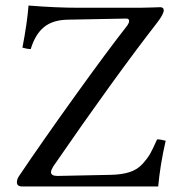

<svg xmlns="http://www.w3.org/2000/svg" viewBox="-20 -673 630 693"><path d="M551 0H424H60Q41 0 41 -15Q41 -27 49 -38Q129 -157 248.5 -323.5Q368 -490 438 -579Q446 -590 446 -597Q446 -606 436 -606L225 -602Q170 -601 138.5 -575Q107 -549 91 -496Q78 -496 61 -501Q78 -590 83 -653Q182 -645 264 -645H485Q502 -645 528 -646Q554 -647 558 -647Q571 -647 571 -636Q571 -622 547 -591Q391 -390 172 -72Q164 -58 164 -52Q164 -38 187 -38H189L382 -42Q421 -43 448.5 -52Q476 -61 494.5 -81.5Q513 -102 522.5 -119Q532 -136 547 -170Q560 -170 578 -165Q558 -78 551 0Z"/></svg>

Font: Pochaevsk Unicode
Style: Normal
Weight: 400
Version: Version 1.1